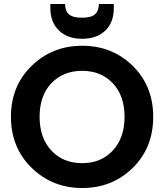

<svg xmlns="http://www.w3.org/2000/svg" viewBox="-20 -938 825 965"><path d="M750 -351Q750 -195 647 -94Q544 7 393 7Q243 7 139 -94.5Q35 -196 35 -351Q35 -506 139 -607Q243 -708 393 -708Q544 -708 647 -607Q750 -506 750 -351ZM393 -118Q488 -118 547 -181.5Q606 -245 606 -351Q606 -457 547 -519.5Q488 -582 393 -582Q297 -582 238 -519.5Q179 -457 179 -351Q179 -245 238 -181.5Q297 -118 393 -118ZM552 -897Q552 -825 509 -784Q466 -743 392 -743Q320 -743 276.5 -784.5Q233 -826 233 -898V-918H307Q307 -884 326 -866.5Q345 -849 392 -849Q439 -849 458 -866.5Q477 -884 477 -918H552Z"/></svg>

Font: SVN-Poppins SemiBold
Style: Regular
Weight: 600
Designer: Ninad Kale (Devanagari), Jonny Pinhorn (Latin)
Foundry: Indian Type Foundry
Version: Version 3.002 2017